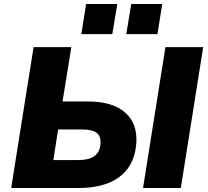

<svg xmlns="http://www.w3.org/2000/svg" viewBox="-20 -941 1040 961"><path d="M36 0 148 -705H337L293 -433H421Q504 -433 559.5 -407.5Q615 -382 641 -335Q667 -288 662 -222Q656 -148 620 -98.5Q584 -49 521.5 -24.5Q459 0 373 0ZM247 -140H373Q426 -140 453 -160Q480 -180 483 -221Q486 -258 464.5 -275.5Q443 -293 388 -293H271ZM696 0 808 -705H997L885 0ZM612 -770 637 -921H792L768 -770ZM387 -770 411 -921H567L542 -770Z"/></svg>

Font: Nunito Sans 9pt Black
Style: Italic
Weight: 900
Italic angle: -9°
Version: Version 3.101;gftools[0.9.27]